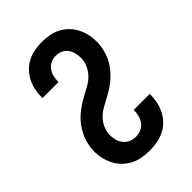

<svg xmlns="http://www.w3.org/2000/svg" viewBox="-221 -838 941 941"><g transform="rotate(-45 250.0 -367.5)"><path d="M247 8Q221 8 195.5 3.5Q170 -1 147 -12.5Q124 -24 105.5 -42Q87 -60 75 -82.5Q63 -105 57 -130.5Q51 -156 51 -182Q51 -206 56.5 -230.5Q62 -255 72.5 -277Q83 -299 97.5 -319Q112 -339 130.5 -355.5Q149 -372 169.5 -385.5Q190 -399 211.5 -410.5Q233 -422 254.5 -434Q276 -446 293 -464Q310 -482 320 -505Q330 -528 330 -552Q330 -570 325.5 -587.5Q321 -605 310.5 -619Q300 -633 283.5 -640Q267 -647 249 -647Q231 -647 214.5 -639.5Q198 -632 187.5 -617.5Q177 -603 172.5 -585.5Q168 -568 168 -550V-546H57V-555Q57 -580 62.5 -605Q68 -630 80 -652.5Q92 -675 110 -693Q128 -711 150.5 -722.5Q173 -734 198.5 -738.5Q224 -743 249 -743Q274 -743 299.5 -738.5Q325 -734 347.5 -722.5Q370 -711 388.5 -692.5Q407 -674 418.5 -651.5Q430 -629 435.5 -604Q441 -579 441 -553Q441 -529 435.5 -505Q430 -481 420 -458.5Q410 -436 395 -416.5Q380 -397 362 -380Q344 -363 323 -349.5Q302 -336 280.5 -324.5Q259 -313 237.5 -301Q216 -289 199 -271.5Q182 -254 172 -230.5Q162 -207 162 -183Q162 -165 167 -147.5Q172 -130 183.5 -116Q195 -102 212 -95Q229 -88 247 -88Q265 -88 282.5 -95Q300 -102 311 -116.5Q322 -131 327 -149Q332 -167 332 -185V-189H443V-180Q443 -155 437 -129.5Q431 -104 419 -81.5Q407 -59 388.5 -41Q370 -23 347 -12Q324 -1 298.5 3.5Q273 8 247 8Z"/></g></svg>

Font: Iosevka Term Curly
Style: Bold
Weight: 700
Designer: Belleve Invis
Foundry: Belleve Invis
Version: Version 32.3.0